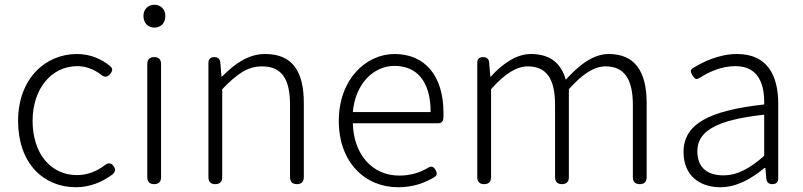

<svg xmlns="http://www.w3.org/2000/svg" viewBox="-20 -774 3377 807"><path d="M126 -60C169 -13 230 13 299 13C358 13 410 -9 453 -41C465 -51 467 -62 458 -75C448 -90 435 -91 421 -80C389 -55 348 -38 304 -38C192 -38 117 -130 117 -266C117 -403 198 -496 305 -496C344 -496 377 -481 405 -460C419 -448 431 -449 443 -463C454 -476 455 -486 442 -497C408 -524 363 -547 303 -547C237 -547 175 -521 130 -473C85 -425 56 -355 56 -266C56 -178 82 -108 126 -60Z M599 -267V-29C599 -10 609 0 628 0C647 0 657 -10 657 -29V-267V-505C657 -524 647 -534 628 -534C609 -534 599 -524 599 -505ZM596 -671C604 -663 616 -658 629 -658C642 -658 654 -663 662 -671C670 -679 675 -692 675 -707C675 -735 655 -754 629 -754C602 -754 583 -735 583 -707C583 -692 588 -679 596 -671Z M914 -199V-399C976 -463 1020 -495 1081 -495C1164 -495 1199 -443 1199 -333V-29C1199 -10 1209 0 1228 0C1247 0 1257 -10 1257 -29V-341C1257 -478 1206 -547 1095 -547C1022 -547 966 -505 913 -452H911L906 -511C905 -526 896 -534 881 -534C865 -534 856 -526 856 -510V-267V-29C856 -10 866 0 885 0C904 0 914 -10 914 -29Z M1746 -256H1823C1834 -256 1842 -263 1843 -274C1844 -282 1844 -291 1844 -299C1844 -455 1767 -547 1638 -547C1518 -547 1404 -440 1404 -266C1404 -91 1515 13 1653 13C1719 13 1766 -6 1805 -29C1818 -37 1818 -46 1811 -59C1803 -74 1792 -78 1778 -68C1743 -48 1705 -36 1658 -36C1543 -36 1466 -127 1463 -256H1652ZM1708 -303H1626H1463C1474 -425 1552 -497 1638 -497C1732 -497 1790 -432 1790 -303Z M2044 -199V-399C2100 -463 2151 -495 2198 -495C2277 -495 2313 -443 2313 -333V-29C2313 -10 2323 0 2342 0C2361 0 2371 -10 2371 -29V-399C2428 -463 2477 -495 2525 -495C2603 -495 2640 -443 2640 -333V-29C2640 -10 2650 0 2669 0C2688 0 2698 -10 2698 -29V-341C2698 -478 2645 -547 2539 -547C2476 -547 2418 -505 2358 -439C2339 -505 2296 -547 2211 -547C2150 -547 2091 -505 2043 -452H2041L2036 -511C2035 -526 2026 -534 2011 -534C1995 -534 1986 -526 1986 -510V-267V-29C1986 -10 1996 0 2015 0C2034 0 2044 -10 2044 -29Z M3251 -253V-338C3251 -456 3206 -547 3078 -547C3002 -547 2935 -514 2893 -488C2880 -479 2882 -472 2890 -458C2899 -443 2906 -437 2921 -447C2959 -471 3011 -496 3071 -496C3172 -496 3194 -414 3192 -335C2958 -309 2853 -252 2853 -135C2853 -35 2922 13 3008 13C3077 13 3140 -24 3193 -68H3197L3201 -23C3202 -8 3211 0 3226 0C3242 0 3251 -8 3251 -24V-169ZM3192 -248V-205V-119C3130 -65 3079 -37 3020 -37C2960 -37 2911 -64 2911 -138C2911 -219 2982 -269 3192 -292Z"/></svg>

Font: GenSenRounded2 TW L
Style: Regular
Weight: 300
Version: Version 2.100;PS 2.1;hotconv 16.6.51;makeotf.lib2.5.65220 DE